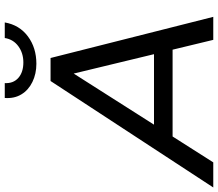

<svg xmlns="http://www.w3.org/2000/svg" viewBox="-130 -862 937 826"><g transform="rotate(-90 339.0 -448.5)"><path d="M-54 0 404 -700H503L680 0H581L425 -646H465L54 0ZM116 -175 160 -255H553L567 -175ZM478 -761Q435 -761 400 -778Q365 -795 346.5 -825.5Q328 -856 331 -897H395Q393 -860 417.5 -838.5Q442 -817 484 -817Q524 -817 553.5 -838.5Q583 -860 589 -897H656Q645 -834 596 -797.5Q547 -761 478 -761Z"/></g></svg>

Font: Montserrat Thin Medium
Style: Italic
Weight: 500
Italic angle: -11.3°
Version: Version 9.000